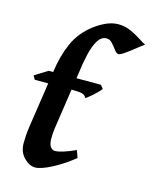

<svg xmlns="http://www.w3.org/2000/svg" viewBox="-115 -818 731 915"><g transform="rotate(15 251.0 -361.0)"><path d="M502 -681.6Q491.7 -673.8 475.6 -661.1Q459.5 -648.4 442.4 -635.3Q425.3 -622.1 411.4 -613.3Q397.5 -604.5 391.6 -604.5Q381.3 -604.5 370.6 -618.9Q359.9 -633.3 347.2 -647.9Q334.5 -662.6 317.9 -662.6Q292 -662.6 274.9 -634.3Q257.8 -606 247.6 -561Q237.3 -516.1 231.4 -466.3L189.9 -187Q186 -158.2 186 -135.7Q186 -105.5 195.6 -93Q205.1 -80.6 218.3 -80.6Q248.5 -80.6 318.4 -111.8L331.1 -75.7Q277.8 -33.2 226.1 -6.6Q174.3 20 147.5 20Q117.7 20 91.1 -7.6Q64.5 -35.2 64.5 -78.1Q64.5 -96.7 65.9 -116.9Q67.4 -137.2 71.3 -164.6L112.8 -441.9Q123 -520.5 151.4 -585.7Q179.7 -650.9 241.2 -696.8Q267.1 -716.3 296.4 -729.2Q325.7 -742.2 356 -742.2Q388.2 -742.2 418 -728.5Q447.8 -714.8 470 -700Q492.2 -685.1 502 -681.6ZM361.8 -424.8Q355.5 -415.5 341.3 -401.9Q327.1 -388.2 313 -376.5Q298.8 -364.7 292.5 -361.3Q287.1 -375 271.7 -379.2Q256.3 -383.3 225.1 -383.3H37.6L26.9 -402.3L90.8 -441.9H348.6Z"/></g></svg>

Font: Gentium Plus
Style: Bold Italic
Weight: 700
Italic angle: -8°
Designer: Victor Gaultney, Annie Olsen, Iska Routamaa, Becca Hirsbrunner
Foundry: SIL International
Version: Version 6.101